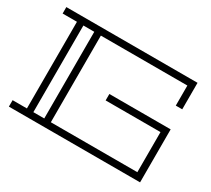

<svg xmlns="http://www.w3.org/2000/svg" viewBox="-133 -928 1276 1161"><g transform="rotate(30 504.5 -347.5)"><path d="M902 -510V-650H298V-45H902V-325H519V-370H947V0H31V-45H131V-650H31V-695H947V-510ZM252 -650H176V-45H252Z"/></g></svg>

Font: Geostar
Style: Regular
Weight: 400
Designer: Joe Prince
Foundry: Joe Prince
Version: Version 1.002